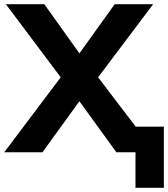

<svg xmlns="http://www.w3.org/2000/svg" viewBox="-38 -725 800 914"><path d="M-18 0 251 -357 -10 -705H173L340 -471L508 -705H691L429 -357L608 -122H742V169H607V0H516L340 -243L164 0Z"/></svg>

Font: Mulish ExtraBold
Style: Regular
Weight: 800
Designer: Vernon Adams
Foundry: Vernon Adams
Version: Version 3.603; ttfautohint (v1.8.3)